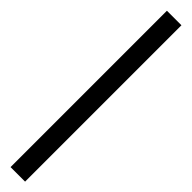

<svg xmlns="http://www.w3.org/2000/svg" viewBox="33 -210 514 514"><g transform="rotate(-45 290.0 47.5)"><path d="M-6 75H586V20H-6Z"/></g></svg>

Font: Noto Serif CJK HK SemiBold
Style: Regular
Weight: 600
Designer: Ryoko NISHIZUKA 西塚涼子 (kana & ideographs); Frank Grießhammer (Latin, Greek & Cyrillic); Wenlong ZHANG 张文龙 (bopomofo); San
Foundry: Adobe
Version: Version 2.001;hotconv 1.1.0;makeotfexe 2.6.0